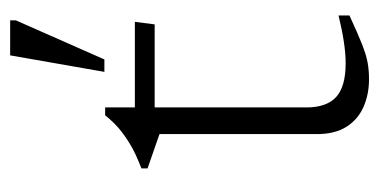

<svg xmlns="http://www.w3.org/2000/svg" viewBox="-204 -536 746 378"><g transform="rotate(-90 169.0 -347.0)"><path d="M146.5 -117Q146.5 -77 167 -58.2Q187.5 -39.5 233.5 -39.5Q252 -39.5 275.5 -43Q299 -46.5 327.5 -53.5V-32Q293 -16 271.5 -7.5Q250 1 234.5 3.8Q219 6.5 202 6.5Q172 6.5 147.2 -4.5Q122.5 -15.5 108.2 -38.2Q94 -61 94 -96V-406L26.5 -429.5V-441.5Q41.5 -447.5 54 -453.2Q66.5 -459 77.2 -465.8Q88 -472.5 97.2 -479.5Q106.5 -486.5 115 -495Q123.5 -503.5 131 -513H146.5V-438.5ZM119 -415.5 119.5 -454.5H315L310 -415.5ZM216.5 -514.5 249 -700H318V-689L241 -514.5Z"/></g></svg>

Font: Newsreader 14pt Light
Style: Regular
Weight: 300
Designer: Hugues Gentile
Foundry: Production Type
Version: Version 1.003